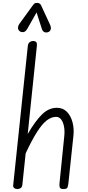

<svg xmlns="http://www.w3.org/2000/svg" viewBox="-20 -1282 598 1302"><path d="M97 0Q84.5 0 76.2 -6.8Q68 -13.5 69.5 -26.5L168.5 -969Q170.5 -988 181.2 -996Q192 -1004 205 -1004Q218.5 -1004 225.2 -996.8Q232 -989.5 230 -971L168 -373.5Q221.5 -465 266.8 -508Q312 -551 365.5 -551Q407.5 -551 434 -523.5Q460.5 -496 471.8 -452.8Q483 -409.5 478 -362.5L444 -41.5Q442 -25.5 438.5 -12.8Q435 0 410 0Q389.5 0 385.5 -11Q381.5 -22 383.5 -39.5L416 -360.5Q419.5 -395 414 -424.2Q408.5 -453.5 395 -471.5Q381.5 -489.5 360.5 -489.5Q328 -489.5 296.5 -465Q265 -440.5 230.5 -386.2Q196 -332 154 -242L131.5 -28.5Q130 -13 120 -6.5Q110 0 97 0ZM306 -1064Q291 -1059 279.5 -1065.2Q268 -1071.5 264 -1085.5L228 -1197.5L165 -1086.5Q152.5 -1065 137.2 -1064.2Q122 -1063.5 112.5 -1071Q101.5 -1081.5 102 -1094.5Q102.5 -1107.5 110.5 -1119L203.5 -1247Q212 -1259.5 220.2 -1261Q228.5 -1262.5 236 -1262.5Q240.5 -1262.5 248 -1258Q255.5 -1253.5 259 -1245L318.5 -1116.5Q329 -1093.5 323.2 -1080.5Q317.5 -1067.5 306 -1064Z"/></svg>

Font: Edu NSW ACT Cursive
Style: Regular
Weight: 400
Designer: Tina and Corey Anderson, Eben Sorkin, Mirko Velimirovic
Foundry: Sorkin Type Co.
Version: Version 2.000